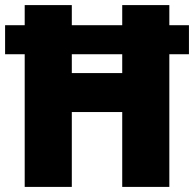

<svg xmlns="http://www.w3.org/2000/svg" viewBox="-22 -734 762 754"><path d="M75 0V-521H-2V-635H75V-714H260V-635H458V-714H643V-635H720V-521H643V0H458V-294H260V0ZM260 -447H458V-521H260Z"/></svg>

Font: Noto Sans SemiCondensed Black
Style: Regular
Weight: 900
Width: 4
Designer: Monotype Design Team
Foundry: Monotype Imaging Inc.
Version: Version 2.013; ttfautohint (v1.8.4.7-5d5b)